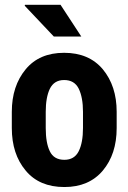

<svg xmlns="http://www.w3.org/2000/svg" viewBox="-20 -754 525 785"><path d="M28.3 -296.9Q28.3 -402.3 85 -470.7Q140.6 -538.1 242.2 -538.1Q343.8 -538.1 400.4 -470.7Q457 -402.3 457 -296.9Q457 -274.4 457 -230.5Q457 -124 400.4 -56.6Q343.8 10.7 243.2 10.7Q140.6 10.7 85 -56.6Q28.3 -124 28.3 -230.5Q28.3 -236.3 28.3 -247.1Q28.3 -259.8 28.3 -296.9ZM167 -230.5Q167 -169.9 183.6 -135.7Q200.2 -100.6 243.2 -100.6Q284.2 -100.6 301.8 -135.7Q319.3 -170.9 319.3 -230.5Q319.3 -252.9 319.3 -296.9Q319.3 -355.5 301.8 -391.6Q284.2 -426.8 242.2 -426.8Q201.2 -426.8 183.6 -390.6Q167 -355.5 167 -296.9Q167 -274.4 167 -230.5ZM312.5 -604.5Q285.2 -604.5 200.2 -604.5Q170.9 -635.7 81.1 -730.5Q81.1 -731.4 82 -734.4Q118.2 -734.4 227.5 -734.4Q249 -701.2 312.5 -604.5Z"/></svg>

Font: Noto Sans Hebrew DECATHLON 
Style: Bold
Weight: 400
Designer: Monotype Design Team
Version: Version 2.000;GOOG;noto-fonts:20170220:a8a215d2e889